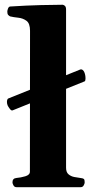

<svg xmlns="http://www.w3.org/2000/svg" viewBox="-20 -776 384 796"><path d="M32.2 -318.4Q26.9 -316.4 20.5 -325Q14.2 -333.5 11.7 -338.9Q8.8 -346.2 8.8 -353Q8.8 -362.8 13.2 -367.2L312.5 -487.8Q317.9 -489.7 322.8 -485.8Q327.6 -481.9 329.6 -476.6Q334.5 -465.3 334.5 -450.7Q334.5 -441.9 331.5 -439ZM48.3 0Q40 0 35.9 -7.3Q31.7 -14.6 31.7 -20Q31.7 -36.6 47.9 -38.1Q65.9 -39.6 85 -45.2Q104 -50.8 104 -64.5L104.5 -648.4Q104.5 -679.2 89.6 -689.9Q74.7 -700.7 55.4 -702.6Q36.1 -704.6 22 -708Q17.1 -710.4 13.7 -714.4Q10.3 -718.3 10.3 -727.5Q10.3 -733.4 13.4 -741Q16.6 -748.5 22 -749Q89.8 -753.4 149.4 -754.9Q209 -756.3 239.3 -756.3Q243.2 -756.3 248.5 -752.2Q253.9 -748 253.9 -736.3V-80.6Q253.9 -62 263.9 -53.5Q273.9 -44.9 287.8 -42.2Q301.8 -39.6 313.5 -38.1Q323.7 -37.1 327.4 -34.2Q331.1 -31.2 331.1 -20Q331.1 -14.6 326.9 -7.3Q322.8 0 314.5 0Z"/></svg>

Font: Gelasio
Style: Bold
Weight: 700
Designer: Eben Sorkin
Foundry: Eben Sorkin
Version: Version 1.008